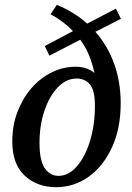

<svg xmlns="http://www.w3.org/2000/svg" viewBox="-20 -763 546 797"><path d="M213 14Q134 14 82.5 -34Q31 -82 31 -176Q31 -242 52.5 -298.5Q74 -355 110.5 -397Q147 -439 194.5 -462.5Q242 -486 294 -486Q341 -486 372 -460Q363 -501 349 -535Q335 -569 313 -598L185 -532L166 -572L283 -634Q245 -674 190 -704L216 -743Q288 -713 342 -665L461 -727L482 -685L376 -631Q427 -573 454 -498Q481 -423 481 -334Q481 -229 444.5 -150.5Q408 -72 347.5 -29Q287 14 213 14ZM223 -33Q265 -33 299.5 -73Q334 -113 354 -179Q374 -245 374 -324Q374 -388 353.5 -412.5Q333 -437 298 -437Q255 -437 220 -400.5Q185 -364 164.5 -303.5Q144 -243 144 -170Q144 -96 166 -64.5Q188 -33 223 -33Z"/></svg>

Font: Source Serif 4 Semibold
Style: Italic
Weight: 600
Italic angle: -12°
Designer: Frank Grießhammer
Foundry: Adobe
Version: Version 4.005;hotconv 1.1.0;makeotfexe 2.6.0